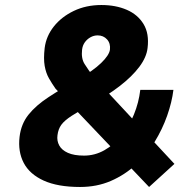

<svg xmlns="http://www.w3.org/2000/svg" viewBox="-20 -733 772 765"><path d="M299 12Q210 12 154 -13.5Q98 -39 74.5 -84Q51 -129 58 -188Q64 -239 93.5 -276Q123 -313 173.5 -346Q224 -379 293 -418Q351 -451 383 -482Q415 -513 418 -535Q421 -560 406.5 -576Q392 -592 369 -592Q354 -592 340.5 -584.5Q327 -577 318 -564.5Q309 -552 307 -535Q303 -500 317 -478Q331 -456 353 -426L675 -80L574 12L201 -380Q187 -400 175 -421Q163 -442 158 -470.5Q153 -499 158 -542Q164 -589 194.5 -627.5Q225 -666 274 -689.5Q323 -713 384 -713Q441 -713 485 -694Q529 -675 552 -637Q575 -599 568 -542Q564 -505 535 -466.5Q506 -428 457.5 -390.5Q409 -353 344 -317Q294 -290 265.5 -271.5Q237 -253 224.5 -236Q212 -219 209 -194Q206 -172 216 -153.5Q226 -135 250.5 -124Q275 -113 315 -113Q358 -113 396 -134.5Q434 -156 464 -192.5Q494 -229 513.5 -276.5Q533 -324 539 -375H671Q665 -326 646 -272Q627 -218 596 -167.5Q565 -117 521 -76.5Q477 -36 421.5 -12Q366 12 299 12Z"/></svg>

Font: Inclusive Sans
Style: Italic
Weight: 400
Italic angle: -7°
Designer: Olivia King
Foundry: Olivia King
Version: Version 2.004